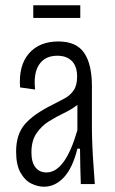

<svg xmlns="http://www.w3.org/2000/svg" viewBox="-20 -697 435 727"><path d="M146 10Q123 10 98.5 -2Q74 -14 57.5 -43.5Q41 -73 41 -123Q41 -188 74 -226.5Q107 -265 180 -301Q204 -313 225 -324.5Q246 -336 259 -355Q272 -374 272 -407Q272 -446 252 -466Q232 -486 197 -486Q151 -486 128.5 -453Q106 -420 113 -358L56 -366Q50 -449 89.5 -494.5Q129 -540 201 -540Q269 -540 298.5 -497Q328 -454 328 -371V-215Q328 -189 329.5 -150Q331 -111 334 -71Q337 -31 339 0H286Q285 -31 284 -67Q283 -103 283 -134H273Q255 -61 222 -25.5Q189 10 146 10ZM156 -44Q227 -44 273 -204V-300Q252 -283 222.5 -269Q193 -255 165 -237.5Q137 -220 118 -192Q99 -164 99 -120Q99 -82 114.5 -63Q130 -44 156 -44ZM106 -629V-677H284V-629Z"/></svg>

Font: Bricolage Grotesque 12pt Condensed ExtraLight
Style: Regular
Weight: 200
Width: 3
Designer: Mathieu Triay
Foundry: Atelier Triay
Version: Version 1.001; ttfautohint (v1.8.4.7-5d5b);gftools[0.9.33.de